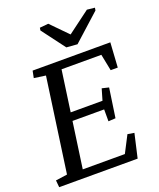

<svg xmlns="http://www.w3.org/2000/svg" viewBox="-158 -973 886 1069"><g transform="rotate(-20 284.5 -438.0)"><path d="M388.2 -321.3H200.7L162.1 -48.3H411.6L462.9 -147.5L502 -141.1L469.7 0H4.9L1 -41.5L69.8 -51.3L148.4 -609.4L79.6 -619.1L87.9 -660.6H548.3L539.1 -514.2H497.1L477.5 -612.3H241.7L207.5 -369.6H396L415.5 -436.5L456.1 -426.8L430.7 -253.4L388.2 -251ZM207.5 -871.1 258.8 -876 355.5 -777.3 487.8 -876 533.7 -871.1 531.2 -855.5 373 -712.9 308.6 -717.8 205.1 -855.5Z"/></g></svg>

Font: NoticiaText-Italic
Style: Italic
Weight: 400
Italic angle: -8°
Designer: JM Sole
Foundry: JM Sole
Version: Version 1.003